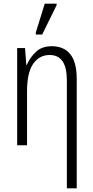

<svg xmlns="http://www.w3.org/2000/svg" viewBox="-20 -795 511 1051"><path d="M346 236V-353Q346 -426 322 -460Q298 -494 252 -494Q195 -494 161.5 -445.5Q128 -397 128 -295V0H74V-532H117L124 -440H127Q144 -481 177 -511.5Q210 -542 263 -542Q330 -542 365 -498Q400 -454 400 -363V236ZM176 -606V-617L225 -775H290V-767L211 -606Z"/></svg>

Font: Noto Sans Condensed Light
Style: Regular
Weight: 300
Width: 3
Designer: Monotype Design Team
Foundry: Monotype Imaging Inc.
Version: Version 2.013; ttfautohint (v1.8.4.7-5d5b)